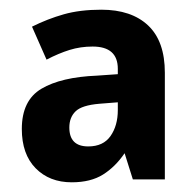

<svg xmlns="http://www.w3.org/2000/svg" viewBox="-20 -742 403 396"><path d="M189 -722Q251 -722 285.5 -689.5Q320 -657 320 -592V-372H254L237 -426Q218 -398 192.5 -382Q167 -366 128 -366Q82 -366 53.5 -395Q25 -424 25 -476Q25 -535 65.5 -559Q106 -583 180 -586L223 -589V-600Q223 -646 171 -646Q146 -646 123.5 -639Q101 -632 76 -619L46 -687Q78 -703 111.5 -712.5Q145 -722 189 -722ZM185 -528Q149 -525 136 -512.5Q123 -500 123 -479Q123 -440 162 -440Q193 -440 208 -461.5Q223 -483 223 -515V-531Z"/></svg>

Font: Noto Sans Khmer UI SemiCondensed
Style: Bold
Weight: 700
Width: 4
Designer: Danh Hong and the Monotype Design Team
Foundry: Monotype Imaging Inc.
Version: Version 2.002; ttfautohint (v1.8.4.7-5d5b)